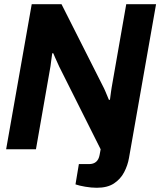

<svg xmlns="http://www.w3.org/2000/svg" viewBox="-20 -706 762 908"><path d="M438 182Q412 182 383 177Q354 172 337 166L353 70H401Q443 70 451 27L456 0L260 -391Q250 -412 241 -433Q232 -454 232 -454H227Q227 -454 225.5 -443Q224 -432 222 -417.5Q220 -403 219 -394L150 0H9L130 -686H271L467 -298Q472 -289 478.5 -273.5Q485 -258 490 -246Q495 -234 495 -234H500Q500 -234 501.5 -246Q503 -258 505 -272Q507 -286 508 -292L577 -686H718L590 41Q584 76 567 108.5Q550 141 519 161.5Q488 182 438 182Z"/></svg>

Font: Archivo VF Beta
Style: Italic
Weight: 400
Italic angle: -10°
Designer: Hector Gatti
Foundry: Omnibus-Type
Version: Version 1.002